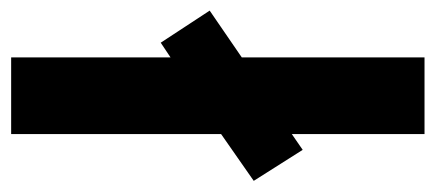

<svg xmlns="http://www.w3.org/2000/svg" viewBox="-260 -556 800 353"><g transform="rotate(-90 140.5 -380.0)"><path d="M70 0V-244L41 -224L-16 -314L70 -374V-760H211V-467L238 -485L297 -395L211 -336V0Z"/></g></svg>

Font: Noto Sans Tamil SemiCondensed
Style: Bold
Weight: 700
Width: 4
Designer: Jelle Bosma - Monotype Design Team
Foundry: Monotype Imaging Inc.
Version: Version 2.004; ttfautohint (v1.8.4.7-5d5b)